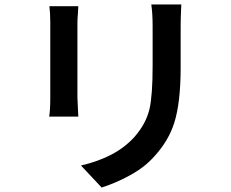

<svg xmlns="http://www.w3.org/2000/svg" viewBox="-20 -791 1040 863"><path d="M794 -749Q792 -705 792 -675V-487Q792 -330 763 -238Q738 -160 678 -93Q634 -42 569.5 -6Q505 30 437 52L344 -47Q421 -65 480.5 -96Q540 -127 584 -175Q610 -205 626.5 -235Q643 -265 652 -301Q666 -363 666 -494V-675Q666 -731 660 -771H795ZM330 -728Q328 -704 328 -688V-653V-595V-524V-453V-391V-351Q328 -340 330 -308L332 -267H201Q206 -295 206 -352V-392V-453V-525V-595V-653V-688Q206 -732 202 -763H332Z"/></svg>

Font: Merged Yaku Han JP SemiBold
Style: Regular
Weight: 600
Designer: Ryoko NISHIZUKA 西塚涼子 (kana, bopomofo & ideographs); Paul D. Hunt (Latin, Greek & Cyrillic); Sandoll Communications 산돌커뮤니
Foundry: Adobe
Version: Version 2.004